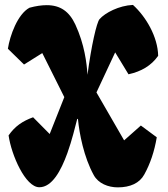

<svg xmlns="http://www.w3.org/2000/svg" viewBox="-20 -767 697 796"><path d="M143.1 9.3C195.8 9.3 232.9 -59.1 259.3 -132.3C278.3 -185.1 291.5 -240.7 300.3 -274.4L303.2 -273.4C308.6 -214.8 327.6 -115.2 368.7 -41C387.7 -6.3 428.7 9.8 468.3 9.8C520 9.8 558.6 -7.8 578.1 -43.5C603 -88.4 620.1 -139.2 629.9 -197.8L564 -246.6L494.6 -185.1L379.9 -383.8L457.5 -549.8L512.7 -459C565.9 -470.7 606.9 -494.6 635.7 -535.6C634.3 -614.3 585 -698.2 531.2 -746.6C473.6 -744.1 415.5 -713.9 392.6 -687.5C380.9 -674.3 358.4 -577.1 342.8 -457C339.4 -505.9 330.6 -582.5 292.5 -665C267.1 -719.7 230 -745.6 173.8 -745.6C152.8 -745.6 128.9 -742.2 102.1 -734.9C52.7 -708 21 -619.1 12.7 -564.9L79.6 -499.5L155.3 -546.9L246.6 -364.3L186 -211.4L117.2 -280.8C73.7 -265.1 42 -243.7 15.6 -205.6C27.3 -124 85.4 9.3 143.1 9.3Z"/></svg>

Font: Fruktur
Style: Regular
Weight: 400
Designer: Viktoriya Grabowska
Foundry: Viktoriya Grabowska
Version: Version 1.002